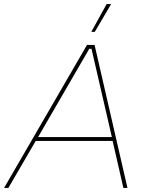

<svg xmlns="http://www.w3.org/2000/svg" viewBox="-49 -920 707 940"><path d="M377 -700H414L575 0H555L501 -236L500 -243L399 -681H388L134 -243L130 -237L-8 0H-29ZM126 -249H508L512 -230H115ZM415 -764H398L473 -900H495Z"/></svg>

Font: Fixel Italic Variable 20240409 Display Thin
Style: Italic
Weight: 100
Italic angle: -10°
Designer: AlfaBravo + MacPaw
Foundry: Kyrylo Tkachov, Marchela Mozhyna, Serhii Makarenko, Maria Weinstein, Zakhar Kryvoshyya
Version: Version 1.211;Glyphs 3.2 (3225)